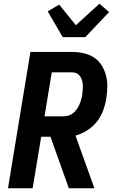

<svg xmlns="http://www.w3.org/2000/svg" viewBox="-20 -1015 640 1035"><path d="M489 0H351L252 -278H202L156 0H23L144 -735H369Q401 -735 431.5 -728Q462 -721 486.5 -705Q511 -689 527 -664Q543 -639 551 -609.5Q559 -580 558.5 -548.5Q558 -517 553 -485Q548 -452 536 -419.5Q524 -387 502.5 -359.5Q481 -332 450.5 -312.5Q420 -293 387 -284ZM220 -388H323Q336 -388 349.5 -392Q363 -396 374 -405Q385 -414 393.5 -426Q402 -438 407.5 -450.5Q413 -463 417 -476.5Q421 -490 423 -503Q425 -516 426 -529.5Q427 -543 426.5 -555.5Q426 -568 422.5 -580.5Q419 -593 412 -603.5Q405 -614 394 -619.5Q383 -625 369 -625H259ZM318 -815 237 -954 299 -990 389 -879 516 -995 568 -950 440 -815Z"/></svg>

Font: Iosevka Aile Extrabold
Style: Italic
Weight: 800
Italic angle: -9°
Designer: Belleve Invis
Foundry: Belleve Invis
Version: Version 31.1.0; ttfautohint (v1.8.4)